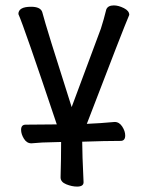

<svg xmlns="http://www.w3.org/2000/svg" viewBox="-20 -512 540 710"><path d="M265 178Q246 178 225 169.5Q204 161 204 144Q206 75 206 13L136 15L96 18Q79 18 68.5 1Q58 -16 58 -32Q58 -51 75 -51L190 -52Q68 -416 48 -460Q48 -487 95 -487Q129 -487 136 -468Q151 -410 245 -116L353 -406Q364 -440 373 -477Q379 -492 401 -492Q418 -492 438 -482Q458 -472 458 -457Q436 -406 305 -64L301 -54Q350 -56 404 -61Q421 -61 432 -44Q443 -27 443 -11Q443 9 426 9Q370 9 284 12Q284 56 289 162Q289 178 265 178Z"/></svg>

Font: LXGW WenKai Mono TC
Style: Bold
Weight: 700
Designer: LXGW / Fontworks Inc.
Foundry: LXGW / Fontworks Inc.
Version: Version 1.330